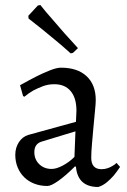

<svg xmlns="http://www.w3.org/2000/svg" viewBox="-20 -734 506 766"><path d="M285 -292Q285 -343 262 -370.5Q239 -398 197 -398Q172 -398 151 -390Q130 -382 113 -373Q94 -362 77 -348L72 -351L60 -394Q94 -413 125 -429Q151 -442 178.5 -453Q206 -464 223 -464Q289 -464 325.5 -430Q362 -396 362 -335Q362 -321 359 -292Q356 -263 353 -228.5Q350 -194 347 -160.5Q344 -127 344 -105Q344 -59 385 -59Q397 -59 408 -62.5Q419 -66 427 -71Q437 -76 445 -84L459 -68Q447 -50 434 -34Q422 -20 406.5 -7Q391 6 372 12Q290 12 283 -69L279 -70Q243 -34 213.5 -13Q184 8 169 8Q141 8 117.5 -1Q94 -10 77 -26.5Q60 -43 50.5 -66Q41 -89 41 -116Q41 -145 55.5 -167Q70 -189 94 -196L283 -248ZM281 -210 146 -169Q117 -160 117 -127Q117 -98 136.5 -79Q156 -60 186 -60Q205 -60 230.5 -73.5Q256 -87 277 -108ZM93 -671 131 -712 141 -714Q163 -686 189 -657Q210 -632 237 -601.5Q264 -571 291 -542L271 -523L262 -521Q230 -550 199.5 -575Q169 -600 146 -619Q118 -641 94 -660Z"/></svg>

Font: Alegreya
Style: Regular
Weight: 400
Designer: Juan Pablo del Peral
Foundry: Juan Pablo del Peral
Version: Version 1.003